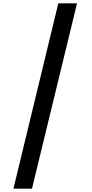

<svg xmlns="http://www.w3.org/2000/svg" viewBox="-20 -964 554 1159"><path d="M445 -944 173 175H61L332 -944Z"/></svg>

Font: Poppins Medium A&M
Style: Regular
Weight: 500
Designer: Ninad Kale (Devanagari), Jonny Pinhorn (Latin)
Foundry: Indian Type Foundry
Version: 4.004